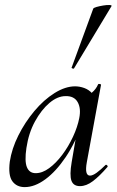

<svg xmlns="http://www.w3.org/2000/svg" viewBox="-20 -752 477 785"><path d="M81 13Q48 13 30.5 -11Q13 -35 20 -91Q28 -144 55 -198Q82 -252 120.5 -298Q159 -344 203 -371.5Q247 -399 287 -399Q306 -399 325 -392Q344 -385 357.5 -369.5Q371 -354 373 -328L325 -357Q339 -359 356 -373.5Q373 -388 381 -407Q383 -410 388.5 -408.5Q394 -407 393 -405L335 -89Q325 -34 348 -34Q359 -34 375.5 -46Q392 -58 411 -77Q414 -80 418 -76Q422 -72 419 -69Q387 -32 360 -11.5Q333 9 307 9Q280 9 272 -13.5Q264 -36 273 -89L297 -229L315 -246Q288 -168 248.5 -109.5Q209 -51 165.5 -19Q122 13 81 13ZM126 -44Q153 -44 181 -64.5Q209 -85 234.5 -119Q260 -153 278.5 -193Q297 -233 304 -269Q312 -309 297.5 -334.5Q283 -360 248 -359Q215 -359 182 -331Q149 -303 123 -255.5Q97 -208 88 -147Q80 -93 90 -68.5Q100 -44 126 -44ZM283 -473Q282 -470 276.5 -472Q271 -474 273 -476L361 -716Q362 -720 374.5 -723.5Q387 -727 402 -729.5Q417 -732 427.5 -731.5Q438 -731 436 -727Z"/></svg>

Font: Cormorant Infant Light Medium
Style: Italic
Weight: 500
Italic angle: -10°
Version: Version 4.001